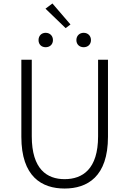

<svg xmlns="http://www.w3.org/2000/svg" viewBox="-20 -1073 745 1106"><path d="M352 13C483 13 602 -55 602 -285V-729H545V-288C545 -98 455 -41 352 -41C251 -41 163 -98 163 -288V-729H103V-285C103 -55 221 13 352 13ZM386 -932 282 -1053 242 -1023 358 -911ZM243 -801C267 -801 285 -817 285 -842C285 -867 267 -884 243 -884C219 -884 202 -867 202 -842C202 -817 219 -801 243 -801ZM462 -801C486 -801 504 -817 504 -842C504 -867 486 -884 462 -884C438 -884 420 -867 420 -842C420 -817 438 -801 462 -801Z"/></svg>

Font: Noto Sans Japanese Light
Style: Regular
Weight: 300
Designer: Ryoko NISHIZUKA (kana & ideographs); Paul D. Hunt (Latin, Greek & Cyrillic); Wenlong ZHANG (bopomofo); Sandoll Communica
Foundry: Adobe Systems Incorporated
Version: Version 1.000;PS 1;hotconv 1.0.78;makeotf.lib2.5.61930